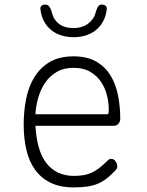

<svg xmlns="http://www.w3.org/2000/svg" viewBox="-20 -805 640 835"><path d="M464 -114Q475 -114 482.5 -103.5Q490 -93 490 -82Q490 -77 488 -72.5Q486 -68 482 -64Q463 -44 445.5 -30Q428 -16 407.5 -7Q387 2 361.5 6Q336 10 300 10Q241 10 199.5 -10.5Q158 -31 132 -67.5Q106 -104 94.5 -154Q83 -204 83 -263Q83 -321 93.5 -374.5Q104 -428 129.5 -469.5Q155 -511 196.5 -535.5Q238 -560 300 -560Q358 -560 397 -538Q436 -516 459.5 -478.5Q483 -441 493 -391.5Q503 -342 503 -288Q503 -277 495.5 -267.5Q488 -258 476 -258H134Q137 -206 148.5 -165Q160 -124 181 -96.5Q202 -69 232.5 -54.5Q263 -40 302 -40Q348 -40 378.5 -54Q409 -68 441 -100Q446 -105 451 -109.5Q456 -114 464 -114ZM134 -308H445Q450 -308 451.5 -311.5Q453 -315 453 -329Q453 -359 445 -391Q437 -423 419 -449.5Q401 -476 372 -493Q343 -510 300 -510Q257 -510 226.5 -492Q196 -474 176.5 -445.5Q157 -417 146.5 -380.5Q136 -344 134 -308ZM156 -763Q154 -774 160 -779.5Q166 -785 177 -785Q184 -785 188.5 -782Q193 -779 196 -774Q203 -763 207.5 -744.5Q212 -726 226 -711Q251 -683 299 -683Q346 -683 373 -711Q390 -728 394.5 -745.5Q399 -763 405 -774Q408 -779 411.5 -782Q415 -785 422 -785Q433 -785 439.5 -779.5Q446 -774 444 -763Q438 -714 406 -682Q367 -644 300 -643Q233 -644 194 -682Q162 -714 156 -763Z"/></svg>

Font: Maple Mono NL Thin
Style: Regular
Weight: 250
Monospace: yes
Designer: subframe7536
Version: Version 7.000